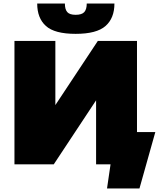

<svg xmlns="http://www.w3.org/2000/svg" viewBox="-20 -932 911 1089"><path d="M587 137 607 0H525V-363L285 0H62V-700H294V-336L535 -700H757V-183H861L771 137ZM409 -740Q290 -740 240.5 -784.5Q191 -829 191 -912H348Q348 -879 361.5 -863.5Q375 -848 409 -848Q444 -848 458 -863.5Q472 -879 472 -912H629Q629 -829 578.5 -784.5Q528 -740 409 -740Z"/></svg>

Font: Montserrat Black
Style: Regular
Weight: 900
Designer: Julieta Ulanovsky
Foundry: Julieta Ulanovsky
Version: Version 9.000; ttfautohint (v1.8.4.7-5d5b)